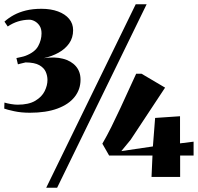

<svg xmlns="http://www.w3.org/2000/svg" viewBox="-21 -835 936 906"><path d="M120 -303Q79 -303 45.8 -310.2Q12.5 -317.5 -1 -322.5L0 -351Q13 -347 30.8 -344Q48.5 -341 62 -341Q114.5 -341 145.5 -359.5Q176.5 -378 189.8 -405Q203 -432 203 -457.5Q203 -477.5 194.8 -496.2Q186.5 -515 164.5 -527.5Q142.5 -540 100 -540.5Q96 -539.5 90.2 -538.2Q84.5 -537 77.8 -535.2Q71 -533.5 63.5 -531.5L56.5 -561Q67.5 -563.5 79.2 -566Q91 -568.5 99 -571.5Q143.5 -588.5 159.2 -617.5Q175 -646.5 175 -677.5Q175 -699.5 165.5 -713.8Q156 -728 142.2 -735.2Q128.5 -742.5 115.5 -742Q89.5 -741.5 64.2 -733.8Q39 -726 15.5 -710L0 -733Q19.5 -750.5 44.2 -764Q69 -777.5 101.2 -785.5Q133.5 -793.5 174.5 -793.5Q219 -793.5 252.8 -781Q286.5 -768.5 305.2 -746Q324 -723.5 324 -692.5Q324 -657 305.5 -630.5Q287 -604 255.5 -586.5Q224 -569 185.5 -560.5Q237.5 -568 276.5 -557.8Q315.5 -547.5 337.2 -522.2Q359 -497 359 -459Q359 -413 331.2 -377.8Q303.5 -342.5 250.2 -322.8Q197 -303 120 -303ZM619.5 -815H671L248.5 51H197ZM694 0 698.5 -101H494L462 -157Q483 -193 504.8 -236.8Q526.5 -280.5 547.5 -325.8Q568.5 -371 587.5 -413Q606.5 -455 621.5 -487H647L758 -421.5L595.5 -175.5L551.5 -122L700.5 -144L711 -278.5L828.5 -286.5V-158.5L892.5 -166.5V-101H829V0Z"/></svg>

Font: Merriweather 144pt Black
Style: Regular
Weight: 900
Version: Version 2.100